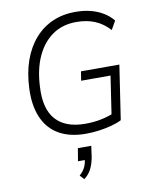

<svg xmlns="http://www.w3.org/2000/svg" viewBox="-105 -805 925 1158"><g transform="rotate(-10 357.5 -225.5)"><path d="M373 8Q276 8 209.5 -30Q143 -68 111 -142.5Q79 -217 84 -322Q88 -416 114.5 -490.5Q141 -565 187 -618Q233 -671 296 -699Q359 -727 437 -727Q487 -727 529 -716.5Q571 -706 606 -685Q641 -664 665 -634L635 -581Q595 -625 545.5 -645.5Q496 -666 432 -666Q348 -666 287 -624Q226 -582 190 -504.5Q154 -427 149 -319Q141 -184 200.5 -118Q260 -52 380 -52Q434 -52 479 -61.5Q524 -71 564 -88L540 -45L580 -312H400L409 -368H644L594 -36Q569 -23 532 -13Q495 -3 454.5 2.5Q414 8 373 8ZM316 276 292 250Q317 227 327 205Q337 183 340 154L354 163H297L310 85H392L383 151Q376 191 361 222Q346 253 316 276Z"/></g></svg>

Font: Nunitoga
Style: Light Italic
Weight: 300
Italic angle: -9°
Designer: Vernon Adams
Foundry: Vernon Adams
Version: Version 1.0